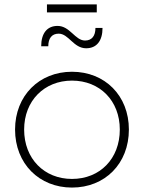

<svg xmlns="http://www.w3.org/2000/svg" viewBox="-20 -846 650 867"><path d="M192 -826V-790H417V-826ZM443 -720H411C411 -684 395 -663 364 -663C319 -663 296 -729 240 -729C193 -729 166 -696 166 -637H198C198 -673 214 -694 245 -694C290 -694 312 -628 369 -628C416 -628 443 -661 443 -720ZM305 -522C157 -522 48 -414 48 -261C48 -107 157 1 305 1C454 1 562 -107 562 -261C562 -414 454 -522 305 -522ZM305 -482C431 -482 521 -391 521 -261C521 -129 431 -38 305 -38C180 -38 89 -129 89 -261C89 -391 180 -482 305 -482Z"/></svg>

Font: Montserrat ExtraLight
Style: Regular
Weight: 250
Designer: Julieta Ulanovsky
Foundry: Julieta Ulanovsky
Version: Version 4.000